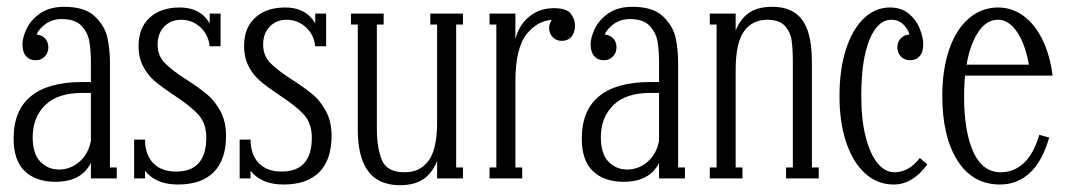

<svg xmlns="http://www.w3.org/2000/svg" viewBox="-20 -524 3130 564"><path d="M82 -423Q100 -423 111 -412.5Q122 -402 122 -385Q122 -369 111.5 -358Q101 -347 85 -347Q67 -347 56.5 -359Q46 -371 46 -394Q46 -414 58.5 -440Q71 -466 98.5 -485Q126 -504 169 -504Q230 -504 259.5 -475Q289 -446 296 -411.5Q303 -377 303 -339V-32H323V0H247V-339Q247 -376 242.5 -402Q238 -428 219.5 -448Q201 -468 161 -468Q130 -468 107.5 -448.5Q85 -429 83 -406ZM142 10Q86 10 53 -21Q20 -52 20 -117Q20 -200 71 -241.5Q122 -283 221 -283H257V-251H221Q149 -251 112.5 -215Q76 -179 76 -121Q76 -72 98.5 -49Q121 -26 153 -26Q187 -26 213.5 -49Q240 -72 247 -111H265Q260 -70 246 -43.5Q232 -17 206.5 -3.5Q181 10 142 10Z M406 -114Q406 -70 430 -45Q454 -20 497 -20Q586 -20 586 -120Q586 -162 562 -188Q538 -214 490 -245Q457 -267 436 -284.5Q415 -302 401 -328Q387 -354 387 -389Q387 -442 419.5 -472Q452 -502 508 -502Q556 -502 583 -473Q610 -444 614 -388H596Q592 -423 568 -444.5Q544 -466 512 -466Q482 -466 462.5 -446Q443 -426 443 -393Q443 -361 463.5 -339.5Q484 -318 528 -290Q565 -266 588 -247Q611 -228 627.5 -197.5Q644 -167 644 -125Q644 -55 608 -18.5Q572 18 503 18Q445 18 413.5 -14Q382 -46 382 -114ZM628 -484V-388H596V-484ZM406 -114V0H374V-114Z M716 -114Q716 -70 740 -45Q764 -20 807 -20Q896 -20 896 -120Q896 -162 872 -188Q848 -214 800 -245Q767 -267 746 -284.5Q725 -302 711 -328Q697 -354 697 -389Q697 -442 729.5 -472Q762 -502 818 -502Q866 -502 893 -473Q920 -444 924 -388H906Q902 -423 878 -444.5Q854 -466 822 -466Q792 -466 772.5 -446Q753 -426 753 -393Q753 -361 773.5 -339.5Q794 -318 838 -290Q875 -266 898 -247Q921 -228 937.5 -197.5Q954 -167 954 -125Q954 -55 918 -18.5Q882 18 813 18Q755 18 723.5 -14Q692 -46 692 -114ZM938 -484V-388H906V-484ZM716 -114V0H684V-114Z M1155 20Q1115 20 1087.5 3Q1060 -14 1045.5 -50.5Q1031 -87 1031 -145V-452H1011V-484H1107V-452H1087V-145Q1087 -91 1101.5 -54.5Q1116 -18 1169 -18Q1214 -18 1239 -52Q1264 -86 1264 -165V-452H1244V-484H1340V-452H1320V-32H1340V0H1264V-69H1270Q1257 -24 1229.5 -2Q1202 20 1155 20Z M1418 0V-32H1438V-452H1418V-484H1494V-381H1489Q1495 -438 1527.5 -469Q1560 -500 1607 -500Q1644 -500 1656.5 -484Q1669 -468 1669 -449Q1669 -428 1658.5 -416Q1648 -404 1630 -404Q1614 -404 1603.5 -415Q1593 -426 1593 -442Q1593 -450 1596 -457Q1599 -464 1604 -469L1609 -466Q1561 -466 1527.5 -424.5Q1494 -383 1494 -285V-32H1514V0Z M1751 -423Q1769 -423 1780 -412.5Q1791 -402 1791 -385Q1791 -369 1780.5 -358Q1770 -347 1754 -347Q1736 -347 1725.5 -359Q1715 -371 1715 -394Q1715 -414 1727.5 -440Q1740 -466 1767.5 -485Q1795 -504 1838 -504Q1899 -504 1928.5 -475Q1958 -446 1965 -411.5Q1972 -377 1972 -339V-32H1992V0H1916V-339Q1916 -376 1911.5 -402Q1907 -428 1888.5 -448Q1870 -468 1830 -468Q1799 -468 1776.5 -448.5Q1754 -429 1752 -406ZM1811 10Q1755 10 1722 -21Q1689 -52 1689 -117Q1689 -200 1740 -241.5Q1791 -283 1890 -283H1926V-251H1890Q1818 -251 1781.5 -215Q1745 -179 1745 -121Q1745 -72 1767.5 -49Q1790 -26 1822 -26Q1856 -26 1882.5 -49Q1909 -72 1916 -111H1934Q1929 -70 1915 -43.5Q1901 -17 1875.5 -3.5Q1850 10 1811 10Z M2065 0V-32H2085V-452H2065V-484H2141V-415H2134Q2148 -461 2175 -482.5Q2202 -504 2248 -504Q2288 -504 2314 -487Q2340 -470 2352.5 -434Q2365 -398 2365 -339V-32H2385V0H2289V-32H2309V-339Q2309 -379 2305.5 -404.5Q2302 -430 2285.5 -448Q2269 -466 2234 -466Q2190 -466 2165.5 -432Q2141 -398 2141 -319V-32H2161V0Z M2605 18Q2558 18 2522 -14Q2486 -46 2466 -105Q2446 -164 2446 -242Q2446 -320 2465 -379Q2484 -438 2517.5 -470Q2551 -502 2594 -502Q2628 -502 2650 -483.5Q2672 -465 2682 -439.5Q2692 -414 2692 -394Q2692 -371 2681.5 -359Q2671 -347 2653 -347Q2637 -347 2626.5 -358Q2616 -369 2616 -385Q2616 -402 2627 -412.5Q2638 -423 2656 -423L2655 -406Q2653 -430 2637.5 -448Q2622 -466 2599 -466Q2558 -466 2534 -407Q2510 -348 2510 -242Q2510 -172 2523 -121.5Q2536 -71 2558 -44.5Q2580 -18 2607 -18Q2628 -18 2646.5 -28Q2665 -38 2682 -60L2704 -41Q2684 -13 2659 2.5Q2634 18 2605 18Z M2918 18Q2837 18 2792.5 -52.5Q2748 -123 2748 -242Q2748 -319 2768 -378Q2788 -437 2825.5 -469.5Q2863 -502 2912 -502Q2952 -502 2985.5 -478Q3019 -454 3041.5 -409Q3064 -364 3072 -302H2786V-334H3012L3004 -324Q2994 -390 2969 -428Q2944 -466 2912 -466Q2867 -466 2839.5 -404Q2812 -342 2812 -240Q2812 -138 2839 -78Q2866 -18 2920 -18Q2958 -18 2987 -44.5Q3016 -71 3033 -128L3062 -120Q3042 -50 3005 -16Q2968 18 2918 18Z"/></svg>

Font: Margherita Variable
Style: Regular
Weight: 400
Designer: James Puckett
Foundry: Dunwich Type Founders
Version: Version 1.008